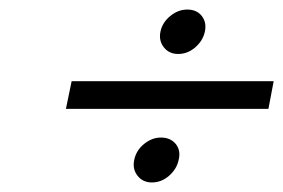

<svg xmlns="http://www.w3.org/2000/svg" viewBox="-20 -433 593 402"><path d="M316 -367Q320 -386 336.5 -399.5Q353 -413 372 -413Q392 -413 402.5 -399.5Q413 -386 409 -367Q405 -348 389 -334Q373 -320 353 -320Q334 -320 323 -334Q312 -348 316 -367ZM553 -263 542 -205H118L130 -263ZM261 -98Q265 -118 281.5 -131.5Q298 -145 317 -145Q337 -145 348 -131.5Q359 -118 354 -98Q350 -79 334 -65Q318 -51 298 -51Q279 -51 268 -65Q257 -79 261 -98Z"/></svg>

Font: Libertinus Serif SemiBold
Style: Italic
Weight: 600
Italic angle: -11.5°
Designer: Philipp H. Poll, Khaled Hosny
Foundry: Caleb Maclennan
Version: Version 7.051;RELEASE